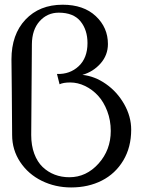

<svg xmlns="http://www.w3.org/2000/svg" viewBox="-20 -804 614 826"><path d="M286.1 2.4Q217.8 2.4 159.7 -26.1Q101.6 -54.7 66.9 -106.9Q32.2 -159.2 32.2 -223.1Q32.2 -287.6 30.8 -408Q29.3 -528.3 29.3 -548.3Q29.3 -655.8 89.6 -719.7Q149.9 -783.7 249.5 -783.7Q339.8 -783.7 392.1 -734.6Q444.3 -685.5 444.3 -614.7Q444.3 -566.9 412.6 -531Q380.9 -495.1 334.5 -481.9Q387.2 -476.6 435.5 -442.9Q483.9 -409.2 514.2 -356Q544.4 -302.7 544.4 -246.1Q544.4 -170.4 510.3 -113.5Q476.1 -56.6 418 -27.1Q359.9 2.4 286.1 2.4ZM232.9 -749.5Q183.6 -749.5 150.6 -712.9Q117.7 -676.3 117.2 -613.8Q114.3 -288.6 114.3 -223.1Q114.3 -178.2 127.4 -142.8Q140.6 -107.4 163.3 -85.7Q186 -64 215.3 -52.7Q244.6 -41.5 278.3 -41.5Q351.1 -41.5 403.8 -100.1Q456.5 -158.7 456.5 -240.7Q456.5 -286.1 441.4 -325.9Q426.3 -365.7 401.9 -392.3Q377.4 -418.9 345.9 -434.1Q314.5 -449.2 282.2 -449.2Q252 -449.2 236.3 -441.4L225.1 -485.8Q280.8 -483.9 318.6 -519.3Q356.4 -554.7 356.4 -618.7Q356.4 -675.3 326.2 -712.4Q295.9 -749.5 232.9 -749.5Z"/></svg>

Font: Flanker
Style: Regular
Weight: 400
Designer: Flanker
Foundry: Flanker
Version: Version 2.027